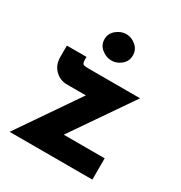

<svg xmlns="http://www.w3.org/2000/svg" viewBox="-158 -776 838 890"><g transform="rotate(30 261.0 -331.5)"><path d="M140 -323Q104 -323 77 -349Q50 -375 50 -419V-479H155V-465Q155 -444 162.5 -440.5Q170 -437 189 -437H466L224 -85L198 -114H463V0H20L269 -363L290 -323ZM186 -592Q186 -623 210.5 -643Q235 -663 263 -663Q291 -663 314.5 -643Q338 -623 338 -592Q338 -561 314.5 -541.5Q291 -522 263 -522Q235 -522 210.5 -541.5Q186 -561 186 -592Z"/></g></svg>

Font: Reem Kufi Fun
Style: Regular
Weight: 400
Designer: Khaled Hosny
Version: Version 1.005